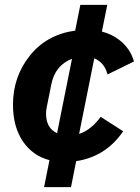

<svg xmlns="http://www.w3.org/2000/svg" viewBox="-20 -650 572 784"><path d="M160 114 182 4Q113 -14 73 -73.5Q33 -133 33 -222Q33 -337 102 -423Q171 -509 287 -525L308 -630H418L396 -521Q446 -508 480.5 -475.5Q515 -443 527 -399L419 -346Q407 -394 365 -412L303 -103Q353 -120 391 -173L483 -114Q412 -10 291 8L270 114ZM168 -186Q168 -127 213 -106L274 -410Q204 -383 189 -303L171 -213Q168 -198 168 -186Z"/></svg>

Font: Aneliza
Style: Bold Italic
Weight: 700
Italic angle: -11.31°
Designer: Mike Abbink, Paul van der Laan, Pieter van Rosmalen
Foundry: Bold Monday
Version: Version 3.0